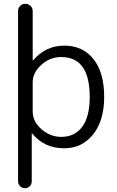

<svg xmlns="http://www.w3.org/2000/svg" viewBox="-20 -770 613 1010"><path d="M152 -337V-183Q152 -131 198 -90.5Q244 -50 302 -50Q373 -50 412.5 -103Q452 -156 452 -260Q452 -470 302 -470Q243 -470 197.5 -429Q152 -388 152 -337ZM75 184V-712Q75 -728 86 -739Q97 -750 113 -750Q129 -750 140.5 -739Q152 -728 152 -712V-453Q152 -452 153 -452Q154 -452 155 -453Q220 -530 318 -530Q415 -530 471.5 -459.5Q528 -389 528 -260Q528 -135 469.5 -62.5Q411 10 318 10Q213 10 150 -67Q149 -68 148 -68Q147 -68 147 -67V184Q147 199 136.5 209.5Q126 220 111 220Q96 220 85.5 209.5Q75 199 75 184Z"/></svg>

Font: Rounded Mplus 1c
Style: Regular
Weight: 400
Version: Version 1.059.20150529